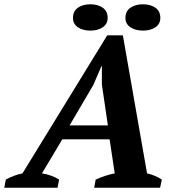

<svg xmlns="http://www.w3.org/2000/svg" viewBox="-64 -877 808 897"><path d="M261 -291H440L412 -482V-568H410L372 -480ZM205 0H-44L-37 -38Q-19 -48 1 -55.5Q21 -63 41 -67L437 -712H510L623 -67Q642 -63 660.5 -55Q679 -47 692 -38L684 0H376L383 -38Q404 -48 427.5 -55.5Q451 -63 472 -67L448 -226H227L132 -67Q153 -64 174 -56.5Q195 -49 212 -38ZM522 -793Q522 -825 545.5 -841Q569 -857 604 -857Q639 -857 662 -841Q685 -825 685 -793Q685 -765 662 -749.5Q639 -734 604 -734Q569 -734 545.5 -749.5Q522 -765 522 -793ZM277 -793Q277 -825 300 -841Q323 -857 358 -857Q393 -857 416 -841Q439 -825 439 -793Q439 -765 416 -749.5Q393 -734 358 -734Q323 -734 300 -749.5Q277 -765 277 -793Z"/></svg>

Font: PTSerif
Style: Bold Italic
Weight: 700
Italic angle: -12°
Designer: A.Korolkova, O.Umpeleva, V.Yefimov
Foundry: ParaType Ltd
Version: Version 1.000W OFL; ttfautohint (v1.2) -l 8 -r 50 -G 200 -x 